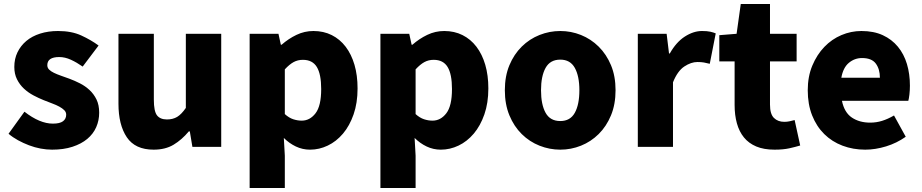

<svg xmlns="http://www.w3.org/2000/svg" viewBox="-20 -739 4640 966"><path d="M242 14Q214 14 184.5 8.5Q155 3 126 -8Q97 -19 70.5 -33.5Q44 -48 23 -66L103 -177Q180 -117 246 -117Q281 -117 297 -129Q313 -141 313 -162Q313 -175 303.5 -184.5Q294 -194 278.5 -202.5Q263 -211 242.5 -218.5Q222 -226 200 -235Q175 -245 148.5 -259Q122 -273 100.5 -293Q79 -313 65.5 -340Q52 -367 52 -402Q52 -443 68 -476Q84 -509 112.5 -533Q141 -557 182 -570Q223 -583 272 -583Q340 -583 389 -560.5Q438 -538 476 -510L396 -404Q366 -425 336.5 -438.5Q307 -452 278 -452Q218 -452 218 -411Q218 -398 227 -389Q236 -380 251.5 -372.5Q267 -365 287 -358Q307 -351 329 -343Q356 -333 382.5 -319.5Q409 -306 430.5 -286Q452 -266 465.5 -238.5Q479 -211 479 -172Q479 -133 464 -99Q449 -65 419 -40Q389 -15 344.5 -0.5Q300 14 242 14Z M576 -569H754V-238Q754 -179 770 -158.5Q786 -138 820 -138Q850 -138 871.5 -151Q893 -164 915 -196V-569H1093V0H948L935 -78H930Q895 -36 853.5 -11Q812 14 753 14Q660 14 618 -48.5Q576 -111 576 -217Z M1381 -569 1393 -514H1397Q1431 -544 1471.5 -563.5Q1512 -583 1557 -583Q1608 -583 1649 -562.5Q1690 -542 1719 -504Q1748 -466 1763.5 -413Q1779 -360 1779 -294Q1779 -221 1759 -163.5Q1739 -106 1705.5 -66.5Q1672 -27 1629 -6.5Q1586 14 1540 14Q1502 14 1468.5 -2Q1435 -18 1408 -45L1413 44V207H1236V-569ZM1413 -165Q1434 -146 1455.5 -139Q1477 -132 1498 -132Q1539 -132 1567.5 -169Q1596 -206 1596 -291Q1596 -366 1574 -402Q1552 -438 1504 -438Q1478 -438 1457 -426.5Q1436 -415 1413 -390Z M2039 -569 2051 -514H2055Q2089 -544 2129.5 -563.5Q2170 -583 2215 -583Q2266 -583 2307 -562.5Q2348 -542 2377 -504Q2406 -466 2421.5 -413Q2437 -360 2437 -294Q2437 -221 2417 -163.5Q2397 -106 2363.5 -66.5Q2330 -27 2287 -6.5Q2244 14 2198 14Q2160 14 2126.5 -2Q2093 -18 2066 -45L2071 44V207H1894V-569ZM2071 -165Q2092 -146 2113.5 -139Q2135 -132 2156 -132Q2197 -132 2225.5 -169Q2254 -206 2254 -291Q2254 -366 2232 -402Q2210 -438 2162 -438Q2136 -438 2115 -426.5Q2094 -415 2071 -390Z M2799 14Q2745 14 2694.5 -6Q2644 -26 2605 -64.5Q2566 -103 2543 -158.5Q2520 -214 2520 -285Q2520 -356 2543 -411Q2566 -466 2605 -504.5Q2644 -543 2694.5 -563Q2745 -583 2799 -583Q2853 -583 2903 -563Q2953 -543 2992 -504.5Q3031 -466 3054 -411Q3077 -356 3077 -285Q3077 -214 3054 -158.5Q3031 -103 2992 -64.5Q2953 -26 2903 -6Q2853 14 2799 14ZM2799 -130Q2849 -130 2872 -171.5Q2895 -213 2895 -285Q2895 -356 2872 -397.5Q2849 -439 2799 -439Q2748 -439 2725 -397.5Q2702 -356 2702 -285Q2702 -213 2725 -171.5Q2748 -130 2799 -130Z M3189 -569H3334L3346 -470H3350Q3382 -527 3425.5 -555Q3469 -583 3512 -583Q3538 -583 3553.5 -579.5Q3569 -576 3581 -571L3551 -418Q3536 -422 3522 -424.5Q3508 -427 3489 -427Q3457 -427 3423 -404.5Q3389 -382 3366 -325V0H3189Z M3599 -562 3686 -569 3707 -719H3854V-569H3988V-430H3854V-213Q3854 -165 3874 -145.5Q3894 -126 3926 -126Q3940 -126 3953.5 -129Q3967 -132 3978 -135L4006 -7Q3983 0 3952 7Q3921 14 3877 14Q3823 14 3785 -2Q3747 -18 3723 -47.5Q3699 -77 3687.5 -118.5Q3676 -160 3676 -211V-430H3599Z M4333 14Q4272 14 4219 -6Q4166 -26 4127 -64.5Q4088 -103 4066 -158.5Q4044 -214 4044 -285Q4044 -354 4067 -409Q4090 -464 4127.5 -503Q4165 -542 4213.5 -562.5Q4262 -583 4314 -583Q4376 -583 4421.5 -562Q4467 -541 4497.5 -504Q4528 -467 4543 -417Q4558 -367 4558 -308Q4558 -285 4555.5 -263.5Q4553 -242 4550 -232H4216Q4228 -173 4266 -147.5Q4304 -122 4358 -122Q4389 -122 4418 -131Q4447 -140 4478 -158L4537 -51Q4492 -19 4438 -2.5Q4384 14 4333 14ZM4407 -348Q4407 -391 4386.5 -419Q4366 -447 4317 -447Q4280 -447 4251 -423Q4222 -399 4213 -348Z"/></svg>

Font: Kinto Sans Black
Style: Regular
Weight: 900
Designer: Authors: Ryoko NISHIZUKA  (kana & ideographs); Paul D. Hunt (Latin, Greek & Cyrillic); Wenlong ZHANG  (bopomofo); Sandol
Foundry: Adobe Systems Incorporated, ookami Inc.
Version: Version 0.001